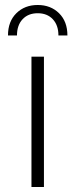

<svg xmlns="http://www.w3.org/2000/svg" viewBox="-20 -749 301 769"><path d="M106 -522H156V0H106ZM131 -729Q183 -729 216.5 -696Q250 -663 250 -607H214Q214 -648 191.5 -672Q169 -696 131 -696Q93 -696 70.5 -672Q48 -648 48 -607H12Q12 -663 45.5 -696Q79 -729 131 -729Z"/></svg>

Font: Goldbeck Next Light
Style: Regular
Weight: 300
Designer: Julieta Ulanovsky
Foundry: Julieta Ulanovsky
Version: Version 7.200